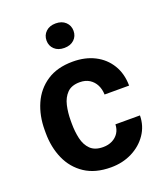

<svg xmlns="http://www.w3.org/2000/svg" viewBox="-138 -833 798 935"><g transform="rotate(-20 260.5 -365.5)"><path d="M273.8 -96.1Q300.5 -96.1 321.2 -106.5Q342 -116.9 354.2 -135.7Q366.3 -154.5 367 -179.9H494.2Q493.6 -125.4 464.2 -82.5Q434.9 -39.6 385.8 -14.9Q336.7 9.8 276.2 9.8Q194.8 9.8 141.1 -25.9Q87.3 -61.5 60.5 -122Q33.7 -182.5 33.7 -256.5V-271.5Q33.7 -345.8 60.4 -406.2Q87 -466.5 140.9 -502.3Q194.7 -538.1 275.6 -538.1Q339.9 -538.1 388.8 -513.1Q437.7 -488.1 465.6 -442.4Q493.6 -396.7 494.2 -334.4H367Q366.3 -361.8 355.3 -383.8Q344.2 -405.8 323.6 -419Q302.9 -432.2 273.2 -432.2Q230.8 -432.2 208.1 -409.2Q185.4 -386.1 177 -349.4Q168.6 -312.7 168.6 -271.5V-256.5Q168.6 -214.6 176.9 -178Q185.2 -141.4 208 -118.8Q230.9 -96.1 273.8 -96.1ZM191.2 -677.6Q191.2 -705.3 210.2 -723.3Q229.2 -741.4 261.1 -741.4Q293.2 -741.4 312.2 -723.3Q331.2 -705.3 331.2 -677.6Q331.2 -650.3 312.2 -632.3Q293.2 -614.4 261.1 -614.4Q229.2 -614.4 210.2 -632.3Q191.2 -650.3 191.2 -677.6Z"/></g></svg>

Font: Vazirmatn
Style: Regular
Weight: 400
Designer: Saber Rastikerdar
Foundry: Saber Rastikerdar
Version: Version 33.003;September 2, 2022;FontCreator 14.0.0.2862 64-